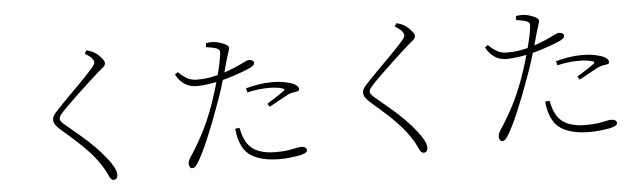

<svg xmlns="http://www.w3.org/2000/svg" viewBox="-51 -982 4102 1234"><g transform="rotate(-5 2000.0 -365.5)"><path d="M639 57Q630 57 623.5 51Q617 45 613 37Q606 23 596.5 2.5Q587 -18 566 -49Q529 -105 472 -162Q415 -219 323 -297Q304 -314 293.5 -329.5Q283 -345 283 -362Q283 -374 290.5 -387Q298 -400 308 -410Q323 -427 347.5 -452.5Q372 -478 402 -508Q432 -538 461.5 -567.5Q491 -597 515.5 -623Q540 -649 555 -666Q569 -682 574 -690.5Q579 -699 579 -707Q579 -718 568.5 -732Q558 -746 523 -768L536 -788Q551 -784 563 -779.5Q575 -775 588 -767Q601 -759 614.5 -746Q628 -733 637.5 -719.5Q647 -706 647 -696Q647 -688 643 -681.5Q639 -675 630 -667.5Q621 -660 605 -647Q581 -626 546 -594Q511 -562 474 -527Q437 -492 406.5 -462.5Q376 -433 361 -417Q339 -394 332.5 -383.5Q326 -373 326 -365Q326 -355 334 -345Q342 -335 359 -321Q412 -277 456.5 -239Q501 -201 539.5 -162Q578 -123 614 -77Q633 -53 648.5 -24.5Q664 4 664 24Q664 36 660.5 43Q657 50 651.5 53.5Q646 57 639 57Z M1146 26Q1138 26 1132.5 17.5Q1127 9 1127 -2Q1127 -9 1128 -14.5Q1129 -20 1132 -26.5Q1135 -33 1140 -42Q1182 -104 1225 -184.5Q1268 -265 1307 -374Q1321 -414 1334.5 -458Q1348 -502 1359.5 -545.5Q1371 -589 1379 -626.5Q1387 -664 1390 -691Q1392 -707 1386.5 -715Q1381 -723 1367 -728Q1351 -733 1334 -736Q1317 -739 1303 -741L1305 -767Q1319 -769 1331.5 -770Q1344 -771 1361 -769Q1374 -768 1395 -761.5Q1416 -755 1433 -745.5Q1450 -736 1450 -725Q1450 -718 1447 -707.5Q1444 -697 1440 -685Q1436 -673 1432 -661Q1423 -628 1409 -578Q1395 -528 1377.5 -472Q1360 -416 1340 -364Q1321 -310 1300 -256Q1279 -202 1258 -152.5Q1237 -103 1217 -63Q1197 -23 1180 3Q1171 16 1164 21Q1157 26 1146 26ZM1710 17Q1660 17 1614 7.5Q1568 -2 1532 -24Q1496 -46 1476 -85Q1460 -116 1453.5 -145Q1447 -174 1444 -202L1472 -206Q1477 -183 1485 -157Q1493 -131 1507 -108Q1532 -68 1578 -49Q1624 -30 1690 -30Q1743 -30 1773.5 -35Q1804 -40 1822.5 -44.5Q1841 -49 1857 -49Q1866 -49 1874 -46.5Q1882 -44 1887 -39Q1892 -34 1892 -26Q1892 -13 1875.5 -6Q1859 1 1840 5Q1818 9 1784.5 13Q1751 17 1710 17ZM1222 -497Q1196 -497 1172 -505.5Q1148 -514 1127 -533Q1106 -552 1089 -583L1108 -597Q1137 -569 1164 -553.5Q1191 -538 1229 -538Q1274 -538 1315.5 -545.5Q1357 -553 1389 -563Q1437 -578 1475.5 -594.5Q1514 -611 1541 -625Q1551 -630 1558 -632.5Q1565 -635 1571 -635Q1578 -635 1585 -632.5Q1592 -630 1597 -626Q1602 -622 1602 -617Q1602 -606 1595.5 -599Q1589 -592 1572 -583Q1562 -578 1529.5 -565.5Q1497 -553 1455 -539.5Q1413 -526 1373 -517Q1342 -510 1301 -503.5Q1260 -497 1222 -497ZM1664 -344Q1682 -356 1705.5 -370.5Q1729 -385 1749 -398.5Q1769 -412 1776 -418Q1788 -428 1772 -433Q1753 -440 1729.5 -442.5Q1706 -445 1683 -445Q1646 -445 1610.5 -440.5Q1575 -436 1543 -428L1536 -455Q1571 -465 1615 -472.5Q1659 -480 1704 -480Q1754 -480 1788.5 -472.5Q1823 -465 1842 -457Q1857 -450 1866 -441Q1875 -432 1875 -421Q1875 -410 1865 -407.5Q1855 -405 1843 -403Q1829 -402 1817.5 -398Q1806 -394 1786 -383Q1767 -373 1735.5 -355.5Q1704 -338 1678 -324Z M2639 57Q2630 57 2623.5 51Q2617 45 2613 37Q2606 23 2596.5 2.5Q2587 -18 2566 -49Q2529 -105 2472 -162Q2415 -219 2323 -297Q2304 -314 2293.5 -329.5Q2283 -345 2283 -362Q2283 -374 2290.5 -387Q2298 -400 2308 -410Q2323 -427 2347.5 -452.5Q2372 -478 2402 -508Q2432 -538 2461.5 -567.5Q2491 -597 2515.5 -623Q2540 -649 2555 -666Q2569 -682 2574 -690.5Q2579 -699 2579 -707Q2579 -718 2568.5 -732Q2558 -746 2523 -768L2536 -788Q2551 -784 2563 -779.5Q2575 -775 2588 -767Q2601 -759 2614.5 -746Q2628 -733 2637.5 -719.5Q2647 -706 2647 -696Q2647 -688 2643 -681.5Q2639 -675 2630 -667.5Q2621 -660 2605 -647Q2581 -626 2546 -594Q2511 -562 2474 -527Q2437 -492 2406.5 -462.5Q2376 -433 2361 -417Q2339 -394 2332.5 -383.5Q2326 -373 2326 -365Q2326 -355 2334 -345Q2342 -335 2359 -321Q2412 -277 2456.5 -239Q2501 -201 2539.5 -162Q2578 -123 2614 -77Q2633 -53 2648.5 -24.5Q2664 4 2664 24Q2664 36 2660.5 43Q2657 50 2651.5 53.5Q2646 57 2639 57Z M3146 26Q3138 26 3132.5 17.5Q3127 9 3127 -2Q3127 -9 3128 -14.5Q3129 -20 3132 -26.5Q3135 -33 3140 -42Q3182 -104 3225 -184.5Q3268 -265 3307 -374Q3321 -414 3334.5 -458Q3348 -502 3359.5 -545.5Q3371 -589 3379 -626.5Q3387 -664 3390 -691Q3392 -707 3386.5 -715Q3381 -723 3367 -728Q3351 -733 3334 -736Q3317 -739 3303 -741L3305 -767Q3319 -769 3331.5 -770Q3344 -771 3361 -769Q3374 -768 3395 -761.5Q3416 -755 3433 -745.5Q3450 -736 3450 -725Q3450 -718 3447 -707.5Q3444 -697 3440 -685Q3436 -673 3432 -661Q3423 -628 3409 -578Q3395 -528 3377.5 -472Q3360 -416 3340 -364Q3321 -310 3300 -256Q3279 -202 3258 -152.5Q3237 -103 3217 -63Q3197 -23 3180 3Q3171 16 3164 21Q3157 26 3146 26ZM3710 17Q3660 17 3614 7.5Q3568 -2 3532 -24Q3496 -46 3476 -85Q3460 -116 3453.5 -145Q3447 -174 3444 -202L3472 -206Q3477 -183 3485 -157Q3493 -131 3507 -108Q3532 -68 3578 -49Q3624 -30 3690 -30Q3743 -30 3773.5 -35Q3804 -40 3822.5 -44.5Q3841 -49 3857 -49Q3866 -49 3874 -46.5Q3882 -44 3887 -39Q3892 -34 3892 -26Q3892 -13 3875.5 -6Q3859 1 3840 5Q3818 9 3784.5 13Q3751 17 3710 17ZM3222 -497Q3196 -497 3172 -505.5Q3148 -514 3127 -533Q3106 -552 3089 -583L3108 -597Q3137 -569 3164 -553.5Q3191 -538 3229 -538Q3274 -538 3315.5 -545.5Q3357 -553 3389 -563Q3437 -578 3475.5 -594.5Q3514 -611 3541 -625Q3551 -630 3558 -632.5Q3565 -635 3571 -635Q3578 -635 3585 -632.5Q3592 -630 3597 -626Q3602 -622 3602 -617Q3602 -606 3595.5 -599Q3589 -592 3572 -583Q3562 -578 3529.5 -565.5Q3497 -553 3455 -539.5Q3413 -526 3373 -517Q3342 -510 3301 -503.5Q3260 -497 3222 -497ZM3664 -344Q3682 -356 3705.5 -370.5Q3729 -385 3749 -398.5Q3769 -412 3776 -418Q3788 -428 3772 -433Q3753 -440 3729.5 -442.5Q3706 -445 3683 -445Q3646 -445 3610.5 -440.5Q3575 -436 3543 -428L3536 -455Q3571 -465 3615 -472.5Q3659 -480 3704 -480Q3754 -480 3788.5 -472.5Q3823 -465 3842 -457Q3857 -450 3866 -441Q3875 -432 3875 -421Q3875 -410 3865 -407.5Q3855 -405 3843 -403Q3829 -402 3817.5 -398Q3806 -394 3786 -383Q3767 -373 3735.5 -355.5Q3704 -338 3678 -324Z"/></g></svg>

Font: Noto Serif JP ExtraLight
Style: Regular
Weight: 200
Designer: Ryoko NISHIZUKA  (kana & ideographs); Frank Grießhammer (Latin, Greek & Cyrillic); Wenlong ZHANG  (bopomofo); Sandoll Co
Foundry: Adobe
Version: Version 2.002-H1;hotconv 1.1.0;makeotfexe 2.6.0